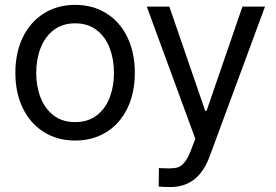

<svg xmlns="http://www.w3.org/2000/svg" viewBox="-20 -557 1117 776"><path d="M42.1 -262.4Q42.1 -344.3 72.5 -406.6Q102.9 -468.9 157.6 -503.1Q212.4 -537.3 283.8 -537.3Q355.3 -537.3 410 -503.1Q464.8 -468.9 494.8 -406.6Q524.9 -344.3 524.9 -262.4Q524.9 -181.3 494.8 -119.3Q464.8 -57.3 410 -23.1Q355.3 11 283.8 11Q212.4 11 157.6 -23.1Q102.9 -57.3 72.5 -119.3Q42.1 -181.3 42.1 -262.4ZM440.6 -262.4Q440.6 -317.3 423.3 -362.7Q406.1 -408.1 370.7 -435.4Q335.3 -462.7 283.8 -462.7Q232 -462.7 196.8 -435.4Q161.6 -408.1 144 -362.7Q126.4 -317.3 126.4 -262.4Q126.4 -207.9 144 -162.6Q161.6 -117.4 196.8 -90.5Q232 -63.5 283.8 -63.5Q335.3 -63.5 370.7 -90.5Q406.1 -117.4 423.3 -162.6Q440.6 -207.9 440.6 -262.4ZM621.5 196.8 622.2 122.2Q625.3 122.2 629 122.6Q632.6 122.9 636.7 122.9Q649.9 123.3 663 123.6Q684.4 123.6 698.5 119.5Q712.7 115.3 726.7 97.9Q740.7 80.5 754.1 44.2L769.3 3.5L573.2 -530.4H664.4L809.4 -109.1H814.9L959.9 -530.4H1051.1L826.7 76.7Q803.5 138.5 764.3 168.7Q725.1 198.9 668.5 198.9Q638.1 198.9 621.5 196.8Z"/></svg>

Font: Pretendard Variable
Style: Regular
Weight: 400
Designer: Base glyphs from Inter by Rasmus Andersson; Hangul glyphs from Noto Sans CJK(Source Han Sans) by Jang Soo-young and Kang
Foundry: Kil Hyung-jin
Version: Version 1.100;FEAKit 1.0